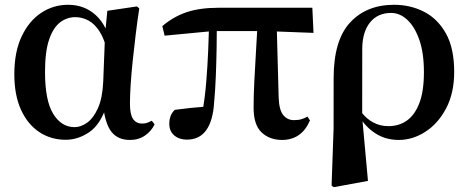

<svg xmlns="http://www.w3.org/2000/svg" viewBox="-20 -572 1985 807"><path d="M256.3 15.5Q193.6 15.5 144.7 -17.2Q95.7 -49.9 68 -111.3Q40.2 -172.8 40.2 -259.4Q40.2 -354.6 71.3 -419.6Q102.3 -484.6 153.6 -518.3Q204.8 -551.9 266.1 -551.9Q335.7 -551.9 383.5 -507.5Q431.3 -463.2 446 -381.8H452.5L431.2 -353.7Q419.2 -407.4 398.7 -439.4Q378.2 -471.4 352 -485.7Q325.8 -499.9 296.4 -499.9Q261.7 -499.9 232.8 -478.2Q204 -456.5 186.6 -406.1Q169.2 -355.7 169.2 -269.8Q169.2 -149.6 203.6 -93.6Q238.1 -37.6 293.5 -37.6Q320.2 -37.6 346.6 -56.6Q372.9 -75.6 391.7 -117.3Q410.5 -159.1 413.8 -227.4L421.6 -428L431.1 -526.6L555.4 -545L565.4 -536.5Q556.9 -481.4 550.1 -424.9Q543.2 -368.4 537.7 -315.4Q532.2 -262.4 529.2 -216.4Q526.2 -170.4 526.2 -135.4Q526.2 -91.4 539.2 -72.1Q552.2 -52.7 577.7 -52.7Q590.9 -52.7 600.2 -56.3Q609.5 -60 618 -64.5L629.7 -49.4Q617 -21.7 590 -2.7Q563 16.2 526.5 16.2Q475.9 16.2 449.1 -17.1Q422.3 -50.5 413.4 -127.3L428.4 -128.7Q402.2 -48.4 355 -16.4Q307.8 15.5 256.3 15.5Z M765.5 14.9Q733.3 14.9 712.4 -2.8Q691.6 -20.5 691.6 -51.8Q691.6 -69.5 697.1 -84.4Q702.6 -99.3 714.8 -110.4Q748.2 -114.9 782.4 -118.5Q816.7 -122 855.7 -124.7L829.8 -95.7Q841.4 -159.4 846.9 -227.7Q852.4 -296 855.1 -361.3Q857.8 -426.6 859.3 -482H891.5Q891.5 -431.1 890.5 -371.7Q889.5 -312.4 887.2 -253.3Q884.9 -194.3 880.1 -142.7Q875.4 -64.5 846.8 -24.8Q818.2 14.9 765.5 14.9ZM671.9 -422.1 662.3 -462.2Q708.5 -501.9 764.2 -520.7Q819.9 -539.4 898.8 -539.4H1292.8L1297.7 -433.8L1094.1 -441.5H876ZM1165.5 16.2Q1112.9 16.2 1079.4 -15.6Q1045.9 -47.4 1045.9 -119.3Q1045.9 -169 1048.9 -228.9Q1051.8 -288.8 1055.8 -353.8Q1059.7 -418.8 1063.2 -482H1142.6L1151.3 -160.9Q1153.3 -109.4 1170.6 -88.3Q1187.9 -67.1 1215.2 -67.1Q1234.2 -67.1 1246.7 -70.9Q1259.2 -74.7 1272.6 -81.7L1282.8 -65.8Q1265.4 -24.9 1235.8 -4.3Q1206.2 16.2 1165.5 16.2Z M1373.7 208.4 1382.1 -31.5 1382.3 -243.1Q1382.3 -402.7 1451.4 -477.3Q1520.4 -551.9 1636.5 -551.9Q1704.7 -551.9 1762.1 -522.7Q1819.6 -493.4 1854.3 -431.4Q1889 -369.4 1889 -270Q1889 -180.9 1855.2 -116.7Q1821.3 -52.5 1768 -18.2Q1714.6 16.2 1656 16.2Q1600.4 16.2 1557.7 -11.6Q1514.9 -39.4 1488.9 -84.8H1484.5L1500.4 -98.6Q1520.6 -72.5 1549 -57.2Q1577.3 -41.8 1612.5 -41.8Q1656.8 -41.8 1690.1 -65.2Q1723.4 -88.6 1742.6 -138.6Q1761.8 -188.7 1761.8 -268.3Q1761.8 -350.3 1742.1 -405.7Q1722.4 -461.1 1691.2 -489.4Q1660.1 -517.7 1624 -517.7Q1568 -517.7 1535.8 -478.3Q1503.6 -438.9 1502.6 -369.3L1502.3 -86.8L1502.7 -74.4L1526.6 188.3L1383.2 214.7Z"/></svg>

Font: Noto Serif JP
Style: Regular
Weight: 200
Designer: Ryoko NISHIZUKA 西塚涼子 (kana & ideographs); Frank Grießhammer (Latin, Greek & Cyrillic); Wenlong ZHANG 张文龙 (bopomofo); San
Foundry: Adobe
Version: Version 2.001;hotconv 1.1.0;makeotfexe 2.6.0